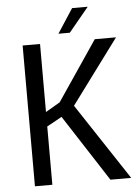

<svg xmlns="http://www.w3.org/2000/svg" viewBox="-60 -943 700 989"><g transform="rotate(-5 290.5 -449.0)"><path d="M80.1 -728H170.1V-376.2L244.6 -419.8L453.1 -728H562.9L316.6 -395.7L577.8 0H470.4L247.7 -344.2L170.1 -301.5V0H80.1ZM269.1 -772.4 350.7 -897.7H431.4L328 -772.4Z"/></g></svg>

Font: Murecho Thin
Style: Regular
Weight: 100
Designer: Neil Summerour
Foundry: Positype
Version: Version 1.010